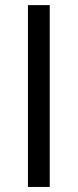

<svg xmlns="http://www.w3.org/2000/svg" viewBox="-20 -738 307 758"><path d="M176.3 -717.8V0H90.3V-717.8Z"/></svg>

Font: Inter Cardless Display
Style: Bold
Weight: 700
Designer: Rasmus Andersson
Foundry: rsms
Version: Version 4.001;git-9221beed3